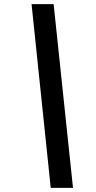

<svg xmlns="http://www.w3.org/2000/svg" viewBox="-20 -760 464 931"><path d="M226 151 133 -740H240L334 151Z"/></svg>

Font: IBM Plex Sans Cond
Style: Bold Italic
Weight: 700
Width: 3
Italic angle: -11°
Designer: Mike Abbink, Paul van der Laan, Pieter van Rosmalen
Foundry: Bold Monday
Version: Version 1.3